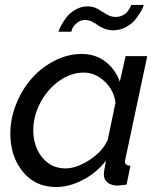

<svg xmlns="http://www.w3.org/2000/svg" viewBox="-20 -750 646 780"><path d="M326.2 -668.9Q307.1 -668.9 293.2 -657.2Q279.3 -645.5 274.7 -635.3Q270 -625 270 -621.1H217.8Q219.7 -629.9 227.5 -644.8Q235.4 -659.7 249.3 -678.5Q263.2 -697.3 286.4 -710.7Q309.6 -724.1 335.9 -724.1Q358.9 -724.1 377.4 -713.4Q396 -702.6 413.1 -691.9Q430.2 -681.2 449.2 -681.2Q465.8 -681.2 479 -688Q492.2 -694.8 499 -704.6Q505.9 -714.4 509 -720.5Q512.2 -726.6 513.2 -730H564Q562.5 -722.2 554.4 -707Q546.4 -691.9 532 -673.1Q517.6 -654.3 492.9 -640.6Q468.3 -627 439.9 -627Q420.9 -627 404.1 -633.5Q387.2 -640.1 377 -647.9Q366.7 -655.8 353.3 -662.4Q339.8 -668.9 326.2 -668.9ZM22 -207Q22 -268.6 45.9 -327.9Q69.8 -387.2 109.1 -431.6Q148.4 -476.1 201.9 -503.4Q255.4 -530.8 311 -530.8Q368.7 -530.8 408.9 -499.3Q449.2 -467.8 466.8 -418L490.2 -522H578.1L490.2 -107.9Q487.8 -95.7 487.8 -95.2Q487.8 -85.4 492.9 -81.3Q498 -77.1 509.8 -76.2L494.1 0Q463.9 3.9 459 3.9Q432.1 3.9 417 -8.5Q401.9 -21 401.9 -41Q401.9 -55.7 411.1 -98.1Q372.6 -48.3 317.1 -19.3Q261.7 9.8 208 9.8Q123 9.8 72.5 -52.7Q22 -115.2 22 -207ZM418 -183.1 449.2 -333Q442.9 -383.8 404.8 -419.4Q366.7 -455.1 320.8 -455.1Q267.1 -455.1 219 -420.2Q170.9 -385.3 143.1 -331.3Q115.2 -277.3 115.2 -221.2Q115.2 -155.3 151.4 -110.6Q187.5 -65.9 246.1 -65.9Q291.5 -65.9 345 -101.1Q398.4 -136.2 418 -183.1Z"/></svg>

Font: Rawline Medium
Style: Italic
Weight: 500
Italic angle: -12°
Designer: Matt McInerney, Pablo Impallari, Rodrigo Fuenzalida
Foundry: Matt McInerney, Pablo Impallari, Rodrigo Fuenzalida
Version: Version 4.020;PS 004.020;hotconv 1.0.88;makeotf.lib2.5.64775